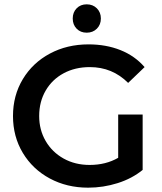

<svg xmlns="http://www.w3.org/2000/svg" viewBox="-20 -858 750 887"><path d="M526 -329H639V-73Q590 -33 523.5 -12Q457 9 387 9Q289 9 210 -33.5Q131 -76 85.5 -151.5Q40 -227 40 -322Q40 -417 85.5 -492.5Q131 -568 210.5 -610.5Q290 -653 389 -653Q470 -653 536.5 -626.5Q603 -600 648 -548L572 -475Q499 -548 395 -548Q327 -548 274 -519.5Q221 -491 191 -439.5Q161 -388 161 -322Q161 -258 191 -206.5Q221 -155 274 -125.5Q327 -96 394 -96Q469 -96 526 -129ZM380.5 -707Q352 -707 334 -725.5Q316 -744 316 -772.5Q316 -801 334 -819.5Q352 -838 380.5 -838Q409 -838 427.5 -819.5Q446 -801 446 -772.5Q446 -744 427.5 -725.5Q409 -707 380.5 -707Z"/></svg>

Font: Montserrat Ace
Style: Bold
Weight: 600
Designer: Julieta Ulanovsky
Foundry: Julieta Ulanovsky
Version: Version 1